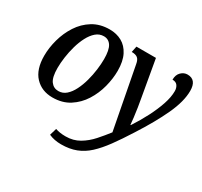

<svg xmlns="http://www.w3.org/2000/svg" viewBox="-159 -762 1284 1218"><g transform="rotate(30 483.0 -153.0)"><path d="M219 10Q140 10 91 -42Q42 -94 42 -194Q42 -252 59 -314Q76 -376 110 -428.5Q144 -481 196.5 -513.5Q249 -546 320 -546Q370 -546 409 -524.5Q448 -503 471 -458Q494 -413 494 -343Q494 -286 478 -224.5Q462 -163 428.5 -110Q395 -57 343 -23.5Q291 10 219 10ZM415 240Q365 240 325 222L340 171Q355 176 373 179Q391 182 415 182Q471 182 515 156Q559 130 594.5 90Q630 50 660 11L574 -439Q569 -469 554.5 -480.5Q540 -492 511 -492L520 -536H663L710 -268Q715 -242 720.5 -206Q726 -170 730 -137Q734 -104 735 -87H738Q776 -145 806 -203.5Q836 -262 854 -315.5Q872 -369 872 -413Q872 -436 860.5 -452.5Q849 -469 823 -469Q823 -505 843.5 -525Q864 -545 890 -545Q956 -545 956 -463Q956 -386 909 -284.5Q862 -183 782 -59Q734 17 693 73Q652 129 612 166Q572 203 524.5 221.5Q477 240 415 240ZM231 -44Q263 -44 287.5 -65.5Q312 -87 330 -123Q348 -159 359.5 -201.5Q371 -244 376.5 -286.5Q382 -329 382 -364Q382 -431 363 -460.5Q344 -490 309 -490Q277 -490 252 -468.5Q227 -447 208.5 -411.5Q190 -376 178 -333.5Q166 -291 160 -248Q154 -205 154 -169Q154 -101 175 -72.5Q196 -44 231 -44Z"/></g></svg>

Font: Noto Serif SemiCondensed Medium
Style: Italic
Weight: 500
Width: 4
Italic angle: -12°
Designer: Monotype Design Team
Foundry: Monotype Imaging Inc.
Version: Version 2.013